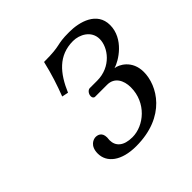

<svg xmlns="http://www.w3.org/2000/svg" viewBox="-126 -555 680 680"><g transform="rotate(-45 213.5 -215.0)"><path d="M138 -83C138 -110 119 -113 110 -113C100 -113 74 -105 74 -66C74 -21 115 12 189 12C338 12 394 -88 394 -155C394 -214 349 -236 330 -238C358 -246 427 -288 427 -357C427 -423 359 -442 307 -442C237 -442 260 -430 169 -430C157 -379 144 -340 128 -298L152 -293C181 -361 221 -410 294 -410C326 -410 366 -390 366 -348C366 -306 325 -250 255 -250H218C210 -250 200 -240 200 -227C200 -221 203 -215 210 -215H270C306 -215 323 -185 323 -149C323 -72 260 -20 202 -20C158 -20 137 -40 137 -70C137 -75 138 -78 138 -83Z"/></g></svg>

Font: Libertinus Serif
Style: Italic
Weight: 400
Italic angle: -12°
Designer: Philipp H. Poll, Khaled Hosny
Foundry: Caleb Maclennan
Version: Version 7.050;RELEASE